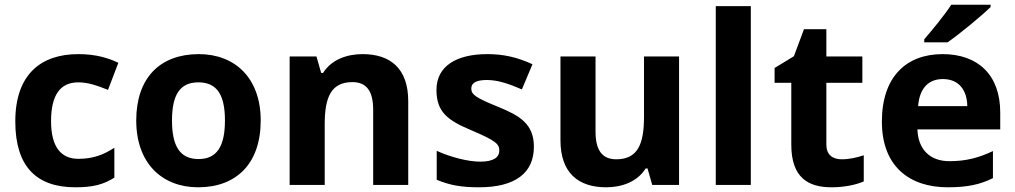

<svg xmlns="http://www.w3.org/2000/svg" viewBox="-20 -837 4314 816"><path d="M300 -41C376 -41 420 -53 466 -82V-209C420 -179 375 -162 313 -162C239 -162 197 -213 197 -322C197 -432 235 -487 313 -487C353 -487 392 -474 439 -455L483 -570C442 -590 388 -607 313 -607C154 -607 45 -521 45 -321C45 -127 137 -41 300 -41Z M1088 -325C1088 -506 978 -607 825 -607C660 -607 559 -506 559 -325C559 -143 669 -41 822 -41C986 -41 1088 -143 1088 -325ZM711 -325C711 -433 744 -487 823 -487C903 -487 936 -433 936 -325C936 -217 903 -161 824 -161C744 -161 711 -217 711 -325Z M1521 -607C1453 -607 1388 -583 1353 -527H1345L1325 -597H1211V-51H1360V-308C1360 -424 1387 -488 1478 -488C1539 -488 1566 -448 1566 -370V-51H1715V-407C1715 -547 1638 -607 1521 -607Z M2249 -213C2249 -310 2190 -345 2097 -383C2001 -422 1983 -435 1983 -461C1983 -485 2005 -497 2049 -497C2098 -497 2144 -480 2198 -457L2243 -564C2178 -594 2119 -607 2051 -607C1920 -607 1835 -556 1835 -455C1835 -362 1881 -326 1984 -283C2090 -238 2102 -224 2102 -197C2102 -169 2079 -150 2021 -150C1969 -150 1895 -169 1836 -196V-73C1891 -50 1940 -41 2016 -41C2170 -41 2249 -102 2249 -213Z M2866 -597H2717V-340C2717 -224 2690 -160 2599 -160C2538 -160 2511 -200 2511 -278V-597H2362V-241C2362 -101 2439 -41 2556 -41C2624 -41 2689 -65 2724 -121H2732L2752 -51H2866Z M3171 -51V-811H3022V-51Z M3557 -160C3518 -160 3492 -180 3492 -222V-485H3645V-597H3492V-713H3397L3354 -598L3272 -548V-485H3343V-222C3343 -81 3416 -41 3514 -41C3570 -41 3619 -52 3651 -66V-177C3620 -167 3590 -160 3557 -160Z M4190 -807V-817H4023C3994 -772 3940 -707 3908 -670V-657H4007C4058 -692 4152 -770 4190 -807ZM3986 -607C3832 -607 3728 -511 3728 -320C3728 -131 3844 -41 4008 -41C4092 -41 4146 -53 4200 -80V-195C4139 -166 4085 -152 4015 -152C3931 -152 3882 -203 3879 -287H4231V-359C4231 -518 4137 -607 3986 -607ZM3987 -501C4057 -501 4090 -452 4091 -386H3882C3888 -465 3929 -501 3987 -501Z"/></svg>

Font: Noto Sans Tamil UI
Style: Bold
Weight: 700
Designer: Jelle Bosma - Monotype Design Team
Foundry: Monotype Imaging Inc.
Version: Version 2.004